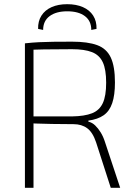

<svg xmlns="http://www.w3.org/2000/svg" viewBox="-20 -897 650 917"><path d="M324 -698Q399 -698 444 -681.5Q489 -665 509 -622.5Q529 -580 529 -503Q529 -443 516 -404.5Q503 -366 475 -346.5Q447 -327 402 -321V-316Q420 -312 434.5 -298Q449 -284 461 -264.5Q473 -245 481 -220L554 0H509L439 -217Q423 -265 396.5 -284.5Q370 -304 331 -304Q273 -304 227.5 -305Q182 -306 152 -307Q122 -308 109 -309L112 -341H324Q384 -342 419.5 -356Q455 -370 471 -404.5Q487 -439 487 -502Q487 -565 471 -599.5Q455 -634 419.5 -648Q384 -662 324 -662Q246 -662 189.5 -661Q133 -660 113 -659L99 -690Q135 -694 166.5 -695.5Q198 -697 235 -697.5Q272 -698 324 -698ZM140 -690V0H99V-690ZM186 -754 162 -759Q161 -796 178 -822.5Q195 -849 226.5 -863Q258 -877 301 -877Q344 -877 376 -863Q408 -849 425 -822.5Q442 -796 441 -759L416 -754Q416 -797 385.5 -820Q355 -843 301 -843Q248 -843 217 -820Q186 -797 186 -754Z"/></svg>

Font: Exo 2 ExtraLight
Style: Regular
Weight: 250
Designer: Natanael Gama
Foundry: Natanael Gama
Version: Version 2.010